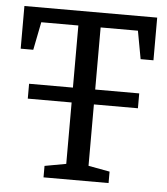

<svg xmlns="http://www.w3.org/2000/svg" viewBox="-49 -692 639 736"><g transform="rotate(5 270.5 -324.0)"><path d="M59.2 -295.4V-352.6H483V-295.4ZM145.6 0V-44.1L227.9 -59.1V-591.6H85.2L63.8 -483.8H15.4V-648H526.3V-483.8H476.9L457.1 -591.6H313.6V-59.1L395.9 -44V0Z"/></g></svg>

Font: Faustina Light
Style: Regular
Weight: 300
Designer: Alfonso Garcia
Foundry: http://www.omnibus-type.com
Version: Version 1.200